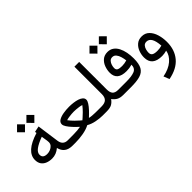

<svg xmlns="http://www.w3.org/2000/svg" viewBox="-44 -1401 2348 2348"><g transform="rotate(-45 1129.5 -227.5)"><path d="M295.4 -596.2 363.8 -664.6 432.6 -596.2 363.8 -526.9ZM133.3 -596.2 201.7 -664.6 270.5 -596.2 201.7 -526.9ZM47.9 -201.2Q47.9 -272.9 108.9 -328.1Q169.9 -383.3 295.4 -421.9L292 -443.8L369.6 -460L409.7 -172.4Q415 -132.3 438.2 -110.1Q461.4 -87.9 501.5 -87.9H516.6V0H499.5Q431.6 0 393.3 -30Q355 -60.1 342.3 -115.7Q282.7 -64.5 210.4 -64.5Q166 -64.5 128.9 -78.9Q91.8 -93.3 69.8 -123.5Q47.9 -153.8 47.9 -201.2ZM308.1 -343.3Q221.7 -311.5 177.2 -278.6Q132.8 -245.6 132.8 -207Q132.8 -146.5 207.5 -146.5Q234.9 -146.5 261.2 -157.2Q287.6 -168 305.2 -187.7Q322.8 -207.5 322.8 -235.4Q322.8 -250 320.8 -263.2Z M878.9 -98.6Q899.4 -93.3 925.5 -91.1Q951.7 -88.9 976.3 -88.4Q1001 -87.9 1017.1 -87.9H1039.6V0H1017.1Q968.3 0 908.2 -11.7Q848.1 -23.4 801.8 -50.3Q753.4 -24.4 684.8 -12.2Q616.2 0 549.3 0H497.1V-87.9H550.8Q574.7 -87.9 606.4 -88.4Q638.2 -88.9 669.9 -91.3Q701.7 -93.8 724.6 -98.6Q689.5 -130.4 658.4 -163.6Q627.4 -196.8 607.9 -226.6Q588.4 -256.3 588.4 -277.8Q588.4 -311.5 620.8 -331.1Q653.3 -350.6 702.9 -358.9Q752.4 -367.2 803.2 -367.2Q838.9 -367.2 876 -362.5Q913.1 -357.9 944.6 -347.7Q976.1 -337.4 995.4 -320.1Q1014.6 -302.7 1014.6 -277.8Q1014.6 -256.8 995.6 -227.3Q976.6 -197.8 945.8 -164.6Q915 -131.3 878.9 -98.6ZM801.8 -284.2Q787.1 -284.2 763.4 -282.5Q739.7 -280.8 714.6 -277.1Q689.5 -273.4 670.9 -266.6Q698.2 -230.5 728.5 -200.4Q758.8 -170.4 780.3 -152.3Q801.8 -134.3 801.8 -134.3Q801.8 -134.3 822.8 -152.3Q843.8 -170.4 874.3 -200.4Q904.8 -230.5 932.6 -266.6Q914.1 -273.4 889.2 -277.1Q864.3 -280.8 840.6 -282.5Q816.9 -284.2 801.8 -284.2ZM1029 0V-87.9H1073.7V0Z M1233.9 -69.8Q1210 -35.6 1178.7 -17.8Q1147.5 0 1085 0H1054.2V-87.9H1085.9Q1144 -87.9 1169.9 -113.5Q1195.8 -139.2 1196.3 -189.9V-667H1278.8V-189.9Q1278.8 -139.2 1300.5 -113.5Q1322.3 -87.9 1375.5 -87.9H1391.1V0H1376.5Q1323.2 0 1291 -17.8Q1258.8 -35.6 1233.9 -69.8Z M1602.1 -649.9 1670.4 -718.3 1739.3 -649.9 1670.4 -580.6ZM1439.9 -649.9 1508.3 -718.3 1577.1 -649.9 1508.3 -580.6ZM1707 -190.9Q1660.6 -176.8 1608.9 -176.8Q1449.2 -176.8 1449.2 -308.1Q1449.2 -355 1466.1 -401.4Q1482.9 -447.8 1518.3 -478.3Q1553.7 -508.8 1608.9 -508.8Q1654.8 -508.8 1687.7 -485.4Q1720.7 -461.9 1741.5 -421.6Q1762.2 -381.3 1772 -330.6Q1781.7 -279.8 1781.7 -225.6Q1781.7 -132.3 1754.4 -83.7Q1727.1 -35.2 1667.5 -17.6Q1607.9 0 1510.7 0H1371.6V-87.9H1516.1Q1607.9 -87.9 1657.2 -107.7Q1706.5 -127.4 1707 -190.9ZM1699.2 -272.9Q1695.3 -306.2 1685.3 -340.8Q1675.3 -375.5 1656.2 -399.2Q1637.2 -422.9 1605.5 -422.9Q1577.6 -422.9 1560.5 -403.8Q1543.5 -384.8 1535.6 -358.9Q1527.8 -333 1527.8 -311.5Q1527.8 -280.3 1550 -270Q1572.3 -259.8 1615.2 -259.8Q1636.2 -259.8 1657.2 -263.2Q1678.2 -266.6 1699.2 -272.9Z M2128.4 -12.2Q2111.8 -6.8 2088.1 -3.4Q2064.5 0 2048.3 0Q1877.4 0 1877.4 -144.5Q1877.4 -192.9 1894.8 -239.5Q1912.1 -286.1 1948 -316.9Q1983.9 -347.7 2038.6 -347.7Q2098.1 -347.7 2136.5 -309.3Q2174.8 -271 2193.1 -210Q2211.4 -148.9 2211.4 -81.1Q2211.4 55.2 2136.5 144.5Q2061.5 233.9 1911.6 262.7L1882.3 187.5Q1988.8 167.5 2052.7 113Q2116.7 58.6 2128.4 -12.2ZM2130.4 -97.2Q2120.1 -261.2 2034.7 -261.2Q2004.9 -261.2 1988 -241.2Q1971.2 -221.2 1964.6 -194.6Q1958 -168 1958 -147Q1958 -113.3 1980.7 -99.6Q2003.4 -85.9 2050.8 -85.9Q2069.8 -85.9 2090.3 -88.6Q2110.8 -91.3 2130.4 -97.2Z"/></g></svg>

Font: Vazir FD-WOL
Style: Regular-FD-WOL
Weight: 400
Designer: Saber Rastikerdar
Foundry: Saber Rastikerdar
Version: Version 30.1.0